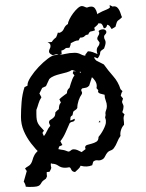

<svg xmlns="http://www.w3.org/2000/svg" viewBox="-20 -676 577 760"><path d="M276 -467Q289 -467 300 -461Q311 -455 324 -455L391 -421Q408 -397 428 -374.5Q448 -352 457 -323L465 -315Q462 -311 460.5 -306.5Q459 -302 458 -297L467 -286L463 -273Q464 -268 466.5 -263.5Q469 -259 469 -254Q469 -244 464 -232L473 -223Q468 -213 469.5 -203Q471 -193 471 -182Q463 -174 459 -161.5Q455 -149 457 -138Q449 -127 444 -114Q439 -101 431 -90Q426 -83 418 -80.5Q410 -78 405 -72Q400 -66 395.5 -56.5Q391 -47 383 -44Q375 -40 366 -41.5Q357 -43 349 -36L345 -22Q324 -13 299 -20Q296 -12 289.5 -6.5Q283 -1 277 5Q270 4 267 1.5Q264 -1 262.5 -4Q261 -7 259.5 -10Q258 -13 254 -14Q249 -13 245.5 -12.5Q242 -12 237 -12Q222 -12 211 -20Q200 -28 185 -28Q164 -44 142.5 -64.5Q121 -85 103 -108.5Q85 -132 74 -158Q63 -184 63 -213Q63 -242 65.5 -272.5Q68 -303 77 -331L89 -337V-341Q89 -352 102 -372Q115 -392 133 -411Q151 -430 169.5 -444Q188 -458 199 -458Q219 -458 237.5 -462.5Q256 -467 276 -467ZM265 -399Q256 -393 243.5 -389.5Q231 -386 218.5 -383Q206 -380 194.5 -375.5Q183 -371 175 -363L162 -335L147 -328L136 -306L144 -291Q136 -279 132.5 -266.5Q129 -254 124 -241V-225Q124 -211 125.5 -202.5Q127 -194 130.5 -187.5Q134 -181 139.5 -175Q145 -169 154 -159L148 -150Q152 -139 158 -132Q164 -125 171 -119Q178 -113 184.5 -106.5Q191 -100 195 -91Q208 -85 222.5 -83.5Q237 -82 250 -76Q256 -76 260.5 -80.5Q265 -85 272 -85Q280 -85 287.5 -81.5Q295 -78 303 -74L319 -86Q317 -90 317 -92Q317 -100 325.5 -102.5Q334 -105 343.5 -107.5Q353 -110 361.5 -115Q370 -120 370 -134Q373 -137 378.5 -145Q384 -153 389 -162.5Q394 -172 397 -181Q400 -190 399 -194Q400 -201 396 -211L398 -221Q396 -230 399.5 -238.5Q403 -247 403 -256Q403 -267 398.5 -278Q394 -289 394 -301Q391 -302 386 -303Q381 -304 376.5 -305.5Q372 -307 369.5 -310Q367 -313 369 -319L362 -327L363 -335Q363 -346 356.5 -356Q350 -366 340 -374Q330 -382 318 -387Q306 -392 296 -392L295 -377L287 -373Q279 -373 275.5 -376.5Q272 -380 268 -386L270 -394H281ZM377 -192H370L376 -199ZM357 -449H352Q357 -438 367 -432Q364 -428 361 -424.5Q358 -421 353 -419L352 -417V-411Q352 -396 345 -374Q338 -352 333 -337Q328 -331 320.5 -329Q313 -327 305 -326L301 -320L305 -309L304 -304Q296 -293 291 -278Q286 -263 286 -249Q284 -244 279 -241Q274 -238 270 -234L267 -220Q260 -216 259 -211Q258 -206 258 -199Q263 -200 267 -202Q271 -204 275 -206L276 -203Q276 -196 268 -194.5Q260 -193 256 -189Q248 -171 239.5 -151.5Q231 -132 219 -117L227 -102L214 -96Q211 -83 205.5 -70.5Q200 -58 187 -52Q187 -40 183 -33Q179 -26 183 -12Q182 -7 180 -3.5Q178 0 176 4L165 5Q165 10 165 13.5Q165 17 166 22L162 31Q148 40 144.5 46.5Q141 53 137.5 56.5Q134 60 126 62Q118 64 95 64L82 63Q81 53 74 43L86 1L79 -9Q84 -14 91.5 -18Q99 -22 103 -29Q107 -36 108.5 -42Q110 -48 112 -53Q114 -58 117 -63.5Q120 -69 127 -76Q130 -79 133.5 -82.5Q137 -86 137 -91L122 -107Q129 -110 135.5 -110.5Q142 -111 149 -114Q151 -119 151.5 -125Q152 -131 153 -136Q161 -146 166 -157.5Q171 -169 179 -178L174 -190Q174 -198 178 -200.5Q182 -203 186.5 -206Q191 -209 195 -214Q199 -219 199 -231Q202 -235 205.5 -238Q209 -241 213 -244Q213 -251 214.5 -258Q216 -265 221 -270L215 -283Q222 -290 229.5 -295.5Q237 -301 245 -307Q245 -321 255 -328Q260 -346 266.5 -363Q273 -380 290 -391L300 -388V-393H295L287 -400L288 -404L298 -399Q301 -405 304 -408.5Q307 -412 308.5 -415.5Q310 -419 310.5 -423Q311 -427 309 -435Q316 -438 316.5 -446Q317 -454 318 -460L328 -473Q338 -473 347.5 -469.5Q357 -466 366 -462Q363 -469 363 -477Q363 -486 368.5 -492.5Q374 -499 374 -508L366 -519L365 -523Q365 -529 369 -534.5Q373 -540 373 -546L370 -553Q377 -560 389 -560Q393 -560 397 -557Q401 -554 401 -550Q401 -544 396.5 -540Q392 -536 392 -530Q392 -524 395 -519Q398 -514 398 -509Q398 -502 396 -496Q394 -490 392 -484Q385 -479 380.5 -475.5Q376 -472 376 -462Q374 -457 372 -453Q370 -449 366 -445ZM415 -646 414 -656 426 -650 431 -651Q439 -651 444 -646.5Q449 -642 452.5 -635Q456 -628 458 -621Q460 -614 463 -608Q455 -600 451 -597.5Q447 -595 445 -592.5Q443 -590 441.5 -585.5Q440 -581 437 -570L422 -561Q419 -566 415 -571.5Q411 -577 404 -578Q402 -564 391 -564Q389 -569 387 -574Q385 -579 380 -583L367 -584L368 -591Q368 -597 365.5 -602.5Q363 -608 363 -614Q363 -619 369.5 -623Q376 -627 385 -631Q394 -635 402.5 -638.5Q411 -642 415 -646ZM369 -582Q366 -577 361.5 -573.5Q357 -570 353 -566L356 -556Q345 -552 339.5 -551.5Q334 -551 329 -539Q320 -539 315 -533Q310 -527 297 -527L291 -516Q282 -516 275 -512.5Q268 -509 260 -505Q260 -500 258.5 -496Q257 -492 255 -487L241 -486Q232 -477 223 -476L224 -462L213 -458Q207 -461 204 -461Q201 -461 199 -460.5Q197 -460 194.5 -459Q192 -458 187 -458Q183 -460 178.5 -463.5Q174 -467 174 -472Q174 -478 177 -483Q180 -488 180 -494Q180 -500 176.5 -503.5Q173 -507 168 -510L176 -509L185 -510Q191 -520 202 -528Q204 -533 206 -537.5Q208 -542 209 -547L215 -546Q228 -550 233 -562.5Q238 -575 249 -581Q249 -588 255 -600Q261 -612 269.5 -623.5Q278 -635 287.5 -643.5Q297 -652 304 -652Q309 -652 314 -649.5Q319 -647 324 -646Q334 -650 341 -650Q351 -650 356.5 -642Q362 -634 364.5 -623Q367 -612 367.5 -600.5Q368 -589 369 -582Z"/></svg>

Font: ErikasBuero
Style: Regular
Weight: 400
Designer: Peter Wiegel
Foundry: Peter Wiegel
Version: Version 1.006